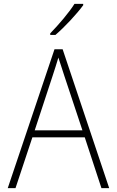

<svg xmlns="http://www.w3.org/2000/svg" viewBox="-20 -970 603 990"><path d="M239 -798V-790H266C315 -832 376 -898 409 -943V-950H364C336 -905 281 -841 239 -798ZM20 0H60L147 -262H417L503 0H543L303 -716H261ZM252 -581C261 -609 272 -642 281 -673C291 -641 303 -608 311 -581L405 -298H159Z"/></svg>

Font: Noto Sans Mono SemiCondensed ExtraLight
Style: Regular
Weight: 200
Width: 4
Designer: Monotype Design Team
Foundry: Monotype Imaging Inc.
Version: Version 2.014